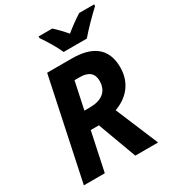

<svg xmlns="http://www.w3.org/2000/svg" viewBox="-218 -1058 1074 1183"><g transform="rotate(-30 319.0 -467.0)"><path d="M26 0H175L233 -274H291L392 0H554L427 -303C516 -334 584 -405 584 -518C584 -657 495 -714 352 -714H177ZM329 -774H494C529 -816 599 -887 638 -922V-934H532C493 -909 458 -884 419 -852C396 -880 363 -914 340 -934H243V-922C270 -883 309 -821 329 -774ZM300 -590H336C400 -590 432 -563 432 -510C432 -434 382 -397 297 -397H259Z"/></g></svg>

Font: BC Sans
Style: Bold Italic
Weight: 700
Italic angle: -12°
Designer: Monotype Design Team
Province of B.C.
Foundry: Monotype Imaging Inc.
Version: Version 2.000;GOOG;noto-source:20170915:90ef993387c0